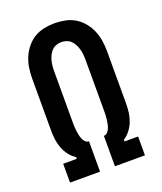

<svg xmlns="http://www.w3.org/2000/svg" viewBox="-138 -832 775 920"><g transform="rotate(-20 250.0 -371.5)"><path d="M59 0V-96H128V-105Q109 -117 95 -135.5Q81 -154 73 -175Q65 -196 62 -218.5Q59 -241 59 -264V-530Q59 -557 63 -584Q67 -611 77.5 -636Q88 -661 105.5 -682.5Q123 -704 146 -718Q169 -732 196 -737.5Q223 -743 250 -743Q277 -743 304 -737.5Q331 -732 354 -718Q377 -704 394.5 -682.5Q412 -661 422.5 -636Q433 -611 437 -584Q441 -557 441 -530V-264Q441 -241 438 -218.5Q435 -196 427 -175Q419 -154 405 -135.5Q391 -117 372 -105V-96H441V0H288V-155Q299 -155 306.5 -163Q314 -171 318 -181Q322 -191 324 -201Q326 -211 327.5 -221.5Q329 -232 329.5 -242.5Q330 -253 330 -264V-530Q330 -543 328.5 -556.5Q327 -570 323.5 -582.5Q320 -595 314 -607Q308 -619 298.5 -628.5Q289 -638 276 -642.5Q263 -647 250 -647Q237 -647 224 -642.5Q211 -638 201.5 -628.5Q192 -619 186 -607Q180 -595 176.5 -582.5Q173 -570 171.5 -556.5Q170 -543 170 -530V-264Q170 -253 170.5 -242.5Q171 -232 172.5 -221.5Q174 -211 176 -201Q178 -191 182 -181Q186 -171 193.5 -163Q201 -155 212 -155V0Z"/></g></svg>

Font: Moesevka
Style: Bold
Weight: 700
Monospace: yes
Designer: Belleve Invis
Foundry: Belleve Invis
Version: Version 32.5.0; ttfautohint (v1.8.4)